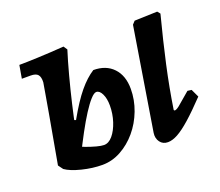

<svg xmlns="http://www.w3.org/2000/svg" viewBox="-87 -585 826 720"><g transform="rotate(-20 326.0 -225.0)"><path d="M211 8Q172 8 130 -2.5Q88 -13 67 -28L158 -190L175 -184Q211 -248 240.5 -283.5Q270 -319 300 -338Q350 -338 379 -307.5Q408 -277 408 -224Q408 -180 392 -138Q376 -96 348.5 -63.5Q321 -31 285.5 -11.5Q250 8 211 8ZM67 -28 53 -47Q61 -92 70 -142Q79 -192 87 -237Q95 -282 100.5 -315Q106 -348 108 -359Q109 -380 101 -389.5Q93 -399 72 -399H37L46 -451Q72 -451 121 -453Q170 -455 225 -459L235 -444Q222 -403 208 -350.5Q194 -298 182 -246.5Q170 -195 162 -155ZM145 -48 136 -94Q153 -85 173.5 -77.5Q194 -70 212.5 -65Q231 -60 242 -60Q261 -60 277 -79Q293 -98 303 -128.5Q313 -159 313 -192Q313 -220 304 -238.5Q295 -257 282 -257Q273 -257 258.5 -241Q244 -225 226 -197Q208 -169 187.5 -131Q167 -93 145 -48ZM621 -142 636 -110Q594 -66 563.5 -39Q533 -12 511 0Q489 12 471 12Q451 12 440 -3Q429 -18 432 -39L498 -447L509 -459L600 -462L609 -451Q583 -351 564 -265Q545 -179 532 -94L535 -91Q542 -91 554 -100.5Q566 -110 605 -144Z"/></g></svg>

Font: Alegreya SemiBold
Style: Italic
Weight: 600
Italic angle: -7°
Designer: Juan Pablo del Peral
Foundry: Huerta Tipografica
Version: Version 2.009